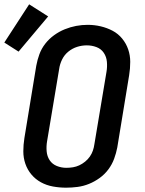

<svg xmlns="http://www.w3.org/2000/svg" viewBox="-51 -861 671 889"><path d="M255 8Q224 8 194 2.5Q164 -3 138.5 -17Q113 -31 94.5 -53Q76 -75 66.5 -102.5Q57 -130 57 -160.5Q57 -191 62 -222L117 -557Q122 -584 131.5 -610Q141 -636 158.5 -658.5Q176 -681 199.5 -698Q223 -715 249 -725.5Q275 -736 301.5 -741Q328 -746 355 -746Q386 -746 415.5 -739Q445 -732 470.5 -718.5Q496 -705 514.5 -682.5Q533 -660 542.5 -632.5Q552 -605 552 -574.5Q552 -544 547 -513L492 -178Q487 -152 477.5 -126Q468 -100 451 -77Q434 -54 410.5 -37Q387 -20 361 -9.5Q335 1 308 4.5Q281 8 255 8ZM256 -84Q272 -84 287 -86.5Q302 -89 316 -95.5Q330 -102 343 -112.5Q356 -123 365 -136Q374 -149 379 -163.5Q384 -178 386 -193L442 -528Q446 -551 444 -574.5Q442 -598 429.5 -616.5Q417 -635 395.5 -643Q374 -651 351 -651Q328 -651 306 -644Q284 -637 265.5 -622Q247 -607 236.5 -585.5Q226 -564 223 -542L167 -207Q163 -184 165 -160.5Q167 -137 179 -119Q191 -101 212 -92.5Q233 -84 256 -84ZM35 -622 -31 -664 84 -841 172 -785Z"/></svg>

Font: Iosevka Slab SmBdExObl
Style: Regular
Weight: 600
Width: 7
Italic angle: -9°
Monospace: yes
Designer: Belleve Invis
Foundry: Belleve Invis
Version: Version 11.1.0; ttfautohint (v1.8.3)